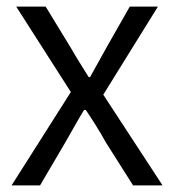

<svg xmlns="http://www.w3.org/2000/svg" viewBox="-20 -560 526 580"><path d="M15 0H101L178 -131C197 -164 215 -197 234 -228H239C260 -197 281 -164 299 -131L382 0H471L292 -274L457 -540H372L302 -417C285 -387 269 -358 252 -327H248C229 -358 210 -387 193 -417L118 -540H29L194 -282Z"/></svg>

Font: Noto Sans JP DemiLight
Style: Regular
Weight: 350
Designer: Ryoko NISHIZUKA 西塚涼子 (kana, bopomofo & ideographs); Paul D. Hunt (Latin, Greek & Cyrillic); Sandoll Communications 산돌커뮤니
Foundry: Adobe
Version: Version 2.004;hotconv 1.0.118;makeotfexe 2.5.65603